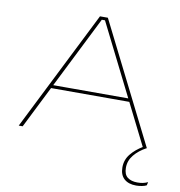

<svg xmlns="http://www.w3.org/2000/svg" viewBox="-90 -722 946 1008"><g transform="rotate(10 382.5 -218.0)"><path d="M41 0 361.5 -639H403.5L724 0H703L391 -623H374L62 0ZM167 -223.5V-240.5H598V-223.5ZM702.5 203Q661 203 638 182Q615 161 615 121.5V121Q615 81 640 50Q665 19 704.5 -4L723.5 -1V0Q683 21.5 658.2 51.8Q633.5 82 633.5 119.5V120.5Q633.5 155.5 653.2 170.8Q673 186 706 186Q720.5 186 734 183.5Q747.5 181 761.5 174.5L757.5 192Q748.5 197 732.8 200Q717 203 702.5 203Z"/></g></svg>

Font: Anek Latin Expanded Thin
Style: Regular
Weight: 250
Width: 7
Designer: Yesha Goshar
Foundry: Ek Type
Version: Version 1.003